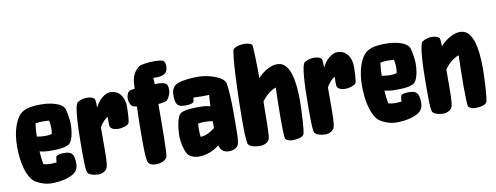

<svg xmlns="http://www.w3.org/2000/svg" viewBox="-61 -1026 3495 1352"><g transform="rotate(-10 1686.5 -350.5)"><path d="M340 -180C319 -180 295 -177 285 -169C281 -165 277 -142 277 -126V-124C265 -122 248 -121 230 -121C214 -121 199 -123 183 -128C178 -151 174 -183 172 -221C196 -215 221 -212 243 -212C284 -212 342 -211 380 -231C380 -231 380 -231 380 -231C406 -245 422 -308 422 -374C422 -400 413 -452 407 -476V-477C407 -478 407 -479 406 -480C390 -527 308 -545 235 -545C179 -545 137 -538 106 -519C56 -489 22 -394 22 -282C22 -158 51 -62 95 -26C116 -9 166 15 216 15C299 15 345 -5 367 -16C397 -31 412 -58 412 -91C412 -159 395 -180 340 -180ZM276 -423C280 -405 282 -387 282 -369C282 -355 281 -341 278 -327C266 -323 251 -321 230 -321C212 -321 192 -323 171 -327C172 -360 174 -392 178 -420C196 -423 216 -425 235 -425C249 -425 262 -424 276 -423Z M733 -545C696 -545 651 -508 625 -454C624 -505 622 -515 618 -519C606 -531 586 -535 564 -535C541 -535 515 -528 496 -514C477 -500 467 -377 467 -196C467 -121 467 -52 474 -22C479 0 522 11 553 11C575 11 611 0 619 -32C626 -60 627 -95 627 -274V-312C643 -342 665 -365 687 -378C686 -363 686 -349 686 -336C686 -322 687 -310 689 -306C698 -289 719 -281 748 -281C777 -281 814 -294 822 -306C832 -321 833 -408 833 -429C833 -465 816 -545 733 -545Z M1091 -546C1080 -547 1067 -547 1053 -547C1052 -563 1052 -579 1051 -592C1059 -591 1068 -591 1075 -591C1105 -591 1134 -600 1145 -617C1152 -628 1155 -642 1155 -656C1155 -669 1153 -682 1145 -694C1138 -704 1104 -706 1075 -706C1037 -706 984 -700 968 -690L960 -684C943 -670 915 -637 911 -585L908 -539C894 -537 883 -536 877 -534C861 -530 848 -507 848 -478C848 -453 860 -425 877 -419C884 -417 892 -415 902 -413C899 -332 898 -252 898 -196C898 -121 899 -52 906 -22C911 0 934 11 965 11C992 11 1038 0 1046 -32C1052 -57 1054 -237 1054 -404C1079 -406 1104 -410 1115 -417C1125 -423 1146 -460 1146 -489C1146 -515 1141 -526 1135 -532C1127 -540 1109 -545 1091 -546Z M1553 -463C1543 -514 1430 -545 1361 -545C1321 -545 1252 -541 1214 -525C1183 -513 1169 -483 1169 -450C1169 -379 1183 -361 1241 -361C1262 -361 1286 -364 1296 -372C1299 -375 1303 -385 1304 -398C1304 -401 1305 -404 1305 -406C1347 -404 1385 -404 1417 -405C1415 -382 1413 -355 1412 -325C1389 -331 1365 -334 1343 -334C1303 -334 1242 -335 1204 -317L1201 -315C1172 -298 1160 -215 1160 -151C1160 -116 1172 -60 1189 -29C1202 -6 1235 10 1271 10C1324 10 1377 -10 1419 -45C1429 2 1462 10 1490 10C1512 10 1549 0 1557 -32C1564 -60 1565 -85 1565 -264C1565 -334 1561 -422 1553 -463ZM1356 -224C1374 -224 1391 -222 1410 -219C1410 -211 1410 -204 1410 -196V-169C1379 -145 1342 -125 1307 -125C1305 -139 1304 -155 1304 -171C1304 -191 1305 -207 1305 -220C1323 -223 1340 -224 1356 -224Z M1964 -526C1950 -534 1932 -535 1920 -535C1885 -535 1825 -506 1786 -460C1786 -544 1783 -694 1777 -700C1765 -712 1745 -716 1718 -716C1690 -716 1664 -709 1645 -695C1626 -681 1615 -347 1615 -196C1615 -121 1616 -52 1623 -22C1628 0 1671 11 1707 11C1734 11 1770 0 1778 -32C1783 -52 1785 -165 1786 -293C1816 -335 1855 -364 1888 -375C1886 -314 1884 -224 1884 -149C1884 -75 1886 -15 1891 -8C1901 5 1922 11 1937 11C1971 11 2012 5 2023 -17C2031 -33 2040 -182 2040 -252C2040 -423 2010 -499 1964 -526Z M2356 -545C2319 -545 2274 -508 2248 -454C2247 -505 2245 -515 2241 -519C2229 -531 2209 -535 2187 -535C2164 -535 2138 -528 2119 -514C2100 -500 2090 -377 2090 -196C2090 -121 2090 -52 2097 -22C2102 0 2145 11 2176 11C2198 11 2234 0 2242 -32C2249 -60 2250 -95 2250 -274V-312C2266 -342 2288 -365 2310 -378C2309 -363 2309 -349 2309 -336C2309 -322 2310 -310 2312 -306C2321 -289 2342 -281 2371 -281C2400 -281 2437 -294 2445 -306C2455 -321 2456 -408 2456 -429C2456 -465 2439 -545 2356 -545Z M2806 -180C2785 -180 2761 -177 2751 -169C2747 -165 2743 -142 2743 -126V-124C2731 -122 2714 -121 2696 -121C2680 -121 2665 -123 2649 -128C2644 -151 2640 -183 2638 -221C2662 -215 2687 -212 2709 -212C2750 -212 2808 -211 2846 -231C2846 -231 2846 -231 2846 -231C2872 -245 2888 -308 2888 -374C2888 -400 2879 -452 2873 -476V-477C2873 -478 2873 -479 2872 -480C2856 -527 2774 -545 2701 -545C2645 -545 2603 -538 2572 -519C2522 -489 2488 -394 2488 -282C2488 -158 2517 -62 2561 -26C2582 -9 2632 15 2682 15C2765 15 2811 -5 2833 -16C2863 -31 2878 -58 2878 -91C2878 -159 2861 -180 2806 -180ZM2742 -423C2746 -405 2748 -387 2748 -369C2748 -355 2747 -341 2744 -327C2732 -323 2717 -321 2696 -321C2678 -321 2658 -323 2637 -327C2638 -360 2640 -392 2644 -420C2662 -423 2682 -425 2701 -425C2715 -425 2728 -424 2742 -423Z M3272 -526C3258 -534 3240 -535 3228 -535C3192 -535 3130 -505 3091 -457C3090 -505 3087 -516 3084 -519C3072 -531 3052 -535 3030 -535C3007 -535 2981 -528 2962 -514C2943 -500 2933 -377 2933 -196C2933 -121 2933 -52 2940 -22C2945 0 2988 11 3019 11C3041 11 3077 0 3085 -32C3092 -60 3093 -95 3093 -274V-292C3123 -334 3162 -364 3196 -375C3194 -314 3192 -224 3192 -149C3192 -75 3194 -15 3199 -8C3209 5 3230 11 3245 11C3279 11 3320 5 3331 -17C3339 -33 3348 -182 3348 -252C3348 -423 3318 -499 3272 -526Z"/></g></svg>

Font: Manosque
Style: Regular
Weight: 400
Designer: Ariel Martín Pérez
Foundry: Ariel Martín Pérez
Version: Version 1.005;hotconv 1.0.109;makeotfexe 2.5.65596